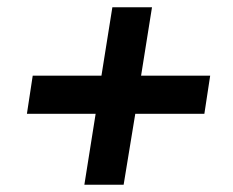

<svg xmlns="http://www.w3.org/2000/svg" viewBox="-20 -548 640 528"><path d="M212 -40 243 -235H54L70 -340H259L289 -528H398L368 -340H558L542 -235H352L320 -40Z"/></svg>

Font: Nunito Sans 7pt ExtraBold
Style: Italic
Weight: 800
Italic angle: -9°
Designer: Vernon Adams
Foundry: Vernon Adams
Version: Version 3.101;gftools[0.9.27]